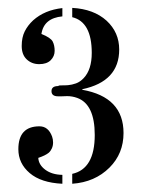

<svg xmlns="http://www.w3.org/2000/svg" viewBox="-20 -728 349 475"><path d="M134.3 -687.5Q88.4 -683.1 82.5 -644Q105.5 -634.8 110.4 -625.2Q115.2 -615.7 115.2 -602.3Q115.2 -588.9 105.5 -579.1Q95.7 -569.3 77.1 -569.3Q58.6 -569.3 46.1 -581.1Q33.7 -592.8 33.7 -614.3Q33.7 -635.7 41.3 -650.6Q48.8 -665.5 62 -677.7Q90.3 -703.1 134.3 -708ZM25.4 -358.9Q25.4 -415.5 77.6 -415.5Q99.6 -415.5 108.9 -390.1Q111.3 -383.3 111.3 -375.5Q111.3 -367.7 108.4 -361.1Q105.5 -354.5 100.6 -350.1Q92.3 -343.3 74.7 -337.4Q75.7 -320.3 92 -308.1Q108.4 -295.9 134.3 -295.4V-273.4Q81.5 -275.9 53.5 -299.8Q25.4 -323.7 25.4 -358.9ZM183.6 -505.9Q285.6 -487.8 285.6 -398.9Q285.6 -348.1 251 -313.5Q214.8 -277.3 158.7 -273.4V-297.9Q214.4 -310.1 214.4 -394Q214.4 -470.2 170.9 -485.8Q158.7 -490.2 146 -490.2L132.3 -489.7H124Q107.4 -489.7 107.4 -502.4Q107.4 -515.1 124 -515.1Q125.5 -517.1 132.3 -516.8Q139.2 -516.6 148.4 -517.3Q157.7 -518.1 168 -521.7Q178.2 -525.4 187 -534.7Q207 -555.7 207 -597.2Q207 -673.8 158.7 -685.5V-708.5Q211.9 -705.6 243.7 -676.8Q274.9 -647.9 274.9 -605.5Q274.9 -526.4 183.6 -507.3Z"/></svg>

Font: Stardos Stencil
Style: Regular
Weight: 400
Version: Version 1.000